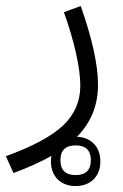

<svg xmlns="http://www.w3.org/2000/svg" viewBox="-107 -315 409 641"><path d="M106.4 -274.4C141.1 -176.8 161.1 -88.9 161.1 -28.8C161.1 23.9 141.6 68.4 102.5 105C63.5 141.1 0 174.8 -87.4 206.5L-62 262.7C-13.2 244.6 28.8 225.6 64.5 205.6C63.5 211.4 63 217.8 63 224.1C63 274.4 96.2 306.2 145.5 306.2C195.8 306.2 228 273.4 228 224.1C228 199.2 220.7 179.2 205.6 164.1C191.4 149.9 172.9 142.6 149.9 141.6L152.8 138.7C197.8 91.8 220.2 35.2 220.2 -31.7C220.2 -100.6 199.7 -189 162.6 -294.9ZM145.5 170.4C179.2 170.4 196.3 187 196.3 219.7C196.3 252.9 179.2 269.5 145.5 269.5C111.8 269.5 94.7 252.9 94.7 219.7C94.7 187 111.8 170.4 145.5 170.4Z"/></svg>

Font: Estedad Light
Style: Regular
Weight: 300
Designer: Amin Abedi
Version: Version 7.3